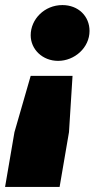

<svg xmlns="http://www.w3.org/2000/svg" viewBox="-67 -556 373 757"><path d="M219 -257H54L-10 -35L-47 181H168L205 -35ZM179 -536C108 -536 54 -480 54 -417C54 -361 101 -316 162 -316C227 -316 286 -368 286 -434C286 -492 242 -536 179 -536Z"/></svg>

Font: Fixel Text 20240404 Black
Style: Italic
Weight: 900
Width: 4
Italic angle: -10°
Designer: AlfaBravo + MacPaw
Foundry: Kyrylo Tkachov, Marchela Mozhyna, Serhii Makarenko, Maria Weinstein, Zakhar Kryvoshyya
Version: Version 1.211;Glyphs 3.2 (3225)